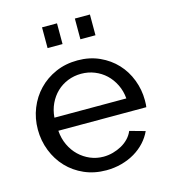

<svg xmlns="http://www.w3.org/2000/svg" viewBox="-110 -814 810 913"><g transform="rotate(-15 295.5 -358.0)"><path d="M36.1 -261.2Q36.1 -316.4 55.7 -365.2Q75.2 -414.1 110.6 -450.9Q146 -487.8 195.1 -509.3Q244.1 -530.8 303.2 -530.8Q362.3 -530.8 410.6 -508.8Q459 -486.8 492.9 -450.4Q526.9 -414.1 545.4 -365.5Q564 -316.9 564 -265.1Q564 -253.9 563.5 -244.9Q563 -235.8 562 -231H128.9Q131.8 -191.9 147 -159.9Q162.1 -127.9 186 -105Q210 -82 240.5 -69.1Q271 -56.2 305.2 -56.2Q329.1 -56.2 352.1 -62.5Q375 -68.8 395 -79.8Q415 -90.8 430.4 -106.9Q445.8 -123 454.1 -143.1L529.8 -122.1Q516.6 -93.3 494.4 -69.1Q472.2 -44.9 442.6 -27.3Q413.1 -9.8 377 0Q340.8 9.8 301.8 9.8Q242.7 9.8 193.8 -11.7Q145 -33.2 110.1 -70.1Q75.2 -106.9 55.7 -156.5Q36.1 -206.1 36.1 -261.2ZM127 -295.9H481Q478 -333 462.4 -364.5Q446.8 -396 423.3 -418Q399.9 -439.9 368.9 -452.4Q337.9 -464.8 303.2 -464.8Q268.1 -464.8 237.1 -452.4Q206.1 -439.9 182.6 -417.5Q159.2 -395 144.5 -364Q129.9 -333 127 -295.9ZM181.2 -624V-726.1H254.9V-624ZM342.8 -624V-726.1H417V-624Z"/></g></svg>

Font: Raleway Medium
Style: Regular
Weight: 500
Designer: Matt McInerney, Pablo Impallari, Rodrigo Fuenzalida
Foundry: Matt McInerney, Pablo Impallari, Rodrigo Fuenzalida
Version: Version 3.000g; ttfautohint (v1.5) -l 8 -r 28 -G 28 -x 14 -D